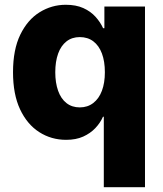

<svg xmlns="http://www.w3.org/2000/svg" viewBox="-20 -568 673 792"><path d="M578.1 204.1H408.2V-86.4H404.8Q393.6 -61 373.3 -39.6Q353 -18.1 323.2 -4.6Q293.5 8.8 252.9 8.8Q191.4 8.8 141.6 -23.2Q91.8 -55.2 62.7 -117.2Q33.7 -179.2 33.7 -270Q33.7 -363.3 63.7 -425Q93.8 -486.8 143.6 -517.6Q193.4 -548.3 251.5 -548.3Q293.5 -548.3 323.7 -534.7Q354 -521 374 -498.8Q394 -476.6 405.3 -451.7H410.6V-541H578.1ZM309.1 -125Q341.3 -125 364.7 -143.1Q388.2 -161.1 400.4 -193.6Q412.6 -226.1 412.6 -270Q412.6 -314.9 400.4 -347.4Q388.2 -379.9 365 -397.5Q341.8 -415 309.1 -415Q276.9 -415 254.2 -397.2Q231.4 -379.4 219.7 -346.7Q208 -314 208 -270Q208 -226.6 219.7 -193.6Q231.4 -160.6 254.2 -142.8Q276.9 -125 309.1 -125Z"/></svg>

Font: Inter 17pt ExtraBold
Style: Regular
Weight: 800
Version: Version 4.001;git-66647c0bb